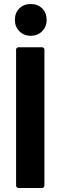

<svg xmlns="http://www.w3.org/2000/svg" viewBox="-20 -935 302 955"><path d="M72 0Q67 0 63.5 -3.5Q60 -7 60 -12V-688Q60 -693 63.5 -696.5Q67 -700 72 -700H189Q194 -700 197.5 -696.5Q201 -693 201 -688V-12Q201 -7 197.5 -3.5Q194 0 189 0ZM133 -757Q99 -757 76.5 -779.5Q54 -802 54 -836Q54 -871 76 -893Q98 -915 133 -915Q168 -915 190 -893Q212 -871 212 -836Q212 -802 189.5 -779.5Q167 -757 133 -757Z"/></svg>

Font: LinhAnh
Style: Bold
Weight: 700
Designer: Jeremy Tribby
Foundry: Tribby Type
Version: Version 1.408